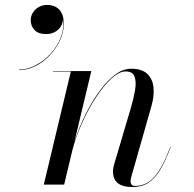

<svg xmlns="http://www.w3.org/2000/svg" viewBox="-20 -748 787 778"><path d="M516.5 10Q477.5 10 457.8 -5.5Q438 -21 438 -53Q438 -64 440 -72.2Q442 -80.5 444 -87L509.5 -308Q521 -347 527 -381.2Q533 -415.5 525.5 -437Q518 -458.5 489 -458.5Q463 -458.5 431.5 -429.8Q400 -401 368.8 -353.2Q337.5 -305.5 311.8 -248Q286 -190.5 271.5 -133H270.5Q279 -170 296 -214.8Q313 -259.5 336.8 -304.2Q360.5 -349 389 -386.5Q417.5 -424 448.5 -446.8Q479.5 -469.5 511.5 -469.5Q555 -469.5 576.8 -448.8Q598.5 -428 602 -394Q605.5 -360 594 -319.5L512 -31.5Q510.5 -27 509.8 -22.2Q509 -17.5 509 -13.5Q509 -5.5 513 0Q517 5.5 528 5.5Q573 5.5 605.8 -31.5Q638.5 -68.5 670.5 -153.5L672 -153Q650.5 -95.5 628.8 -59.5Q607 -23.5 580.2 -6.8Q553.5 10 516.5 10ZM157.5 0 267 -458H195V-460H350L240 0ZM57.5 -464V-466Q91.5 -466 125.5 -484Q159.5 -502 186.5 -532Q213.5 -562 227.2 -599Q241 -636 234.5 -673.5H235.5Q235.5 -655.5 226.5 -641Q217.5 -626.5 202 -618.2Q186.5 -610 167 -610Q135 -610 119.8 -626.5Q104.5 -643 104.5 -666Q104.5 -682.5 113.2 -696.8Q122 -711 137.2 -719.5Q152.5 -728 171.5 -728Q191 -728 206.2 -719.8Q221.5 -711.5 230 -694.5Q238.5 -677.5 238.5 -651Q238.5 -617.5 223 -584.2Q207.5 -551 181.8 -523.8Q156 -496.5 123.8 -480.2Q91.5 -464 57.5 -464Z"/></svg>

Font: Bodoni Moda 96pt
Style: Italic
Weight: 400
Italic angle: -13°
Version: Version 2.004